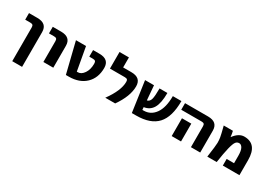

<svg xmlns="http://www.w3.org/2000/svg" viewBox="12 -1653 3962 2836"><g transform="rotate(30 1993.0 -235.0)"><path d="M36.1 -407.2V-519.5H178.7Q344.7 -519.5 344.7 -372.1V219.7H176.8V-353.5Q176.8 -383.8 164.6 -395.5Q152.3 -407.2 122.1 -407.2Z M441.4 -407.2V-519.5H584Q750 -519.5 750 -372.1V0H581.1V-353.5Q581.1 -383.8 569.3 -395.5Q557.6 -407.2 527.3 -407.2Z M836.9 -519.5H1008.8L1080.1 -123H1097.7Q1155.3 -123 1199.7 -187.5Q1244.1 -252 1244.1 -351.6Q1244.1 -382.8 1232.4 -395Q1220.7 -407.2 1190.4 -407.2H1128.9V-519.5H1238.3Q1404.3 -519.5 1404.3 -372.1Q1404.3 -201.2 1298.8 -100.6Q1193.4 0 1014.6 0H964.8Z M1481.4 -407.2V-690.4H1641.6V-519.5H1782.2Q1948.2 -519.5 1948.2 -372.1Q1948.2 -203.1 1805.7 0H1636.7Q1788.1 -207 1788.1 -356.4Q1788.1 -384.8 1776.4 -396Q1764.6 -407.2 1734.4 -407.2Z M2015.6 -519.5H2168L2188.5 -272.5Q2233.4 -283.2 2248 -334Q2262.7 -384.8 2262.7 -519.5H2396.5Q2396.5 -346.7 2347.7 -262.2Q2298.8 -177.7 2197.3 -163.1L2201.2 -118.2H2222.7Q2342.8 -118.2 2416 -221.2Q2489.3 -324.2 2489.3 -519.5H2635.7Q2635.7 -250 2521 -125Q2406.2 0 2163.1 0H2089.8Z M2697.3 -407.2V-519.5H3089.8Q3255.9 -519.5 3255.9 -372.1V0H3097.7V-353.5Q3097.7 -383.8 3085.9 -395.5Q3074.2 -407.2 3043.9 -407.2ZM2769.5 0V-303.7H2928.7V0Z M3357.4 -519.5H3513.7Q3517.6 -508.8 3523.4 -472.2Q3529.3 -435.5 3530.3 -422.9H3532.2Q3611.3 -530.3 3704.1 -530.3Q3924.8 -530.3 3924.8 -254.9V0H3641.6V-113.3H3767.6V-238.3Q3767.6 -325.2 3745.1 -366.7Q3722.7 -408.2 3687.5 -408.2Q3652.3 -408.2 3630.9 -380.9Q3584 -323.2 3537.1 0H3377Q3406.2 -205.1 3406.2 -251.5Q3406.2 -297.9 3399.4 -340.8Q3392.6 -383.8 3357.4 -519.5Z"/></g></svg>

Font: GenEi M Gothic v2 Heavy
Style: Regular
Weight: 800
Version: Version 2.0